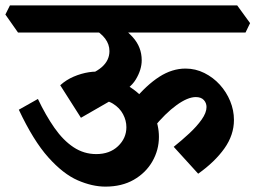

<svg xmlns="http://www.w3.org/2000/svg" viewBox="-67 -659 950 714"><path d="M670 -13 579 -113Q609 -137 637 -163Q665 -189 683 -214.5Q701 -240 701 -261Q701 -276 691 -287Q681 -298 661 -298Q631 -298 589.5 -268Q548 -238 503 -183L430 -285Q478 -343 525.5 -373.5Q573 -404 623 -404Q660 -404 693 -387.5Q726 -371 750.5 -344Q775 -317 789 -283Q803 -249 803 -213Q803 -157 767.5 -107Q732 -57 670 -13ZM340 -538 293 -605 310 -639H815L863 -573L846 -538ZM325 35Q276 35 222 11.5Q168 -12 112.5 -74Q57 -136 3 -251L74 -291Q103 -230 135.5 -183.5Q168 -137 206.5 -111.5Q245 -86 291 -86Q341 -86 372 -115.5Q403 -145 403 -186Q403 -211 390.5 -234.5Q378 -258 353 -273.5Q328 -289 291 -287L380 -305L234 -221L157 -342Q179 -362 207 -374Q235 -386 264 -390.5Q293 -395 319 -390L358 -364Q412 -344 449 -310.5Q486 -277 505 -235Q524 -193 524 -150Q524 -101 499.5 -58.5Q475 -16 430.5 9.5Q386 35 325 35ZM360 -302 226 -369Q282 -384 311 -409Q340 -434 340 -469Q340 -494 324 -515.5Q308 -537 274 -556L342 -585Q393 -558 426.5 -521Q460 -484 460 -435Q460 -400 438 -363.5Q416 -327 360 -302ZM0 -538 -47 -605 -30 -639H566L614 -573L597 -538Z"/></svg>

Font: Eczar SemiBold
Style: Regular
Weight: 600
Designer: Vaibhav Singh
Foundry: Rosetta Type Foundry
Version: Version 2.000